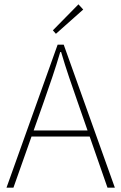

<svg xmlns="http://www.w3.org/2000/svg" viewBox="-20 -866 560 886"><path d="M10 0 246 -660H274L510 0H476L338 -396Q317 -456 298.5 -510.5Q280 -565 262 -626H258Q240 -565 221.5 -510.5Q203 -456 182 -396L42 0ZM112 -236V-264H405V-236ZM238 -710 224 -726 342 -846 364 -822Z"/></svg>

Font: Assistant ExtraLight ExtraLight
Style: Regular
Weight: 250
Version: Version 3.000